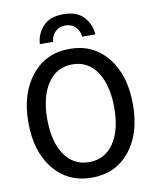

<svg xmlns="http://www.w3.org/2000/svg" viewBox="-105 -1069 942 1166"><g transform="rotate(-10 366.0 -486.0)"><path d="M195.3 -835.9Q198.2 -896.5 240.2 -943.4Q282.2 -990.2 366.2 -990.2Q451.2 -990.2 492.7 -943.4Q534.2 -896.5 537.1 -835.9H456.1Q453.1 -871.1 429.2 -896Q405.3 -920.9 366.2 -920.9Q328.1 -920.9 303.7 -896Q279.3 -871.1 277.3 -835.9ZM43.9 -378.9Q43.9 -557.6 132.3 -667Q220.7 -776.4 367.2 -776.4Q513.7 -776.4 601.1 -667Q688.5 -557.6 688.5 -377.9Q688.5 -197.3 600.6 -89.8Q512.7 17.6 367.2 17.6Q220.7 17.6 132.3 -90.3Q43.9 -198.2 43.9 -378.9ZM160.2 -378.9Q160.2 -240.2 215.3 -159.2Q270.5 -78.1 367.2 -78.1Q462.9 -78.1 518.1 -158.2Q573.2 -238.3 573.2 -377.9Q573.2 -515.6 519 -598.1Q464.8 -680.7 367.2 -680.7Q270.5 -680.7 215.3 -599.1Q160.2 -517.6 160.2 -378.9Z"/></g></svg>

Font: Gothic A1 SemiBold
Style: Regular
Weight: 600
Version: Version 2.50